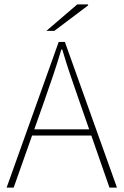

<svg xmlns="http://www.w3.org/2000/svg" viewBox="-20 -850 560 870"><path d="M10 0 246 -660H274L510 0H476L338 -396Q317 -456 298.5 -510.5Q280 -565 262 -626H258Q240 -565 221.5 -510.5Q203 -456 182 -396L42 0ZM112 -236V-264H405V-236ZM190 -710 330 -830H378L380 -826L226 -710Z"/></svg>

Font: Source Sans 3
Style: Regular
Weight: 200
Designer: Paul D. Hunt
Foundry: Adobe
Version: Version 3.046;hotconv 1.0.118;makeotfexe 2.5.65603